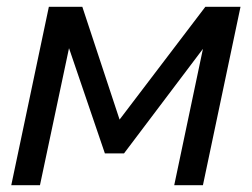

<svg xmlns="http://www.w3.org/2000/svg" viewBox="-20 -542 737 562"><path d="M13 0 123 -522H221L330 -192L581 -522H684L574 0H490L574 -399L343 -93H287L182 -401L97 0Z"/></svg>

Font: Raleway-v4020 Medium
Style: Italic
Weight: 500
Italic angle: -12°
Designer: Matt McInerney, Pablo Impallari, Rodrigo Fuenzalida
Foundry: Matt McInerney, Pablo Impallari, Rodrigo Fuenzalida
Version: Version 4.020;PS 004.020;hotconv 1.0.88;makeotf.lib2.5.64775